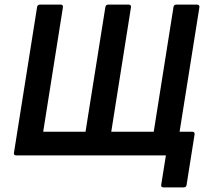

<svg xmlns="http://www.w3.org/2000/svg" viewBox="-20 -675 896 834"><path d="M690.1 138.9Q678.5 138.9 680.3 127.8L700.6 0H50.4Q38.9 0 40.6 -11.1L140.9 -643.2Q142.3 -655 153.3 -655H243.5Q254.6 -655 253.3 -643.2L167.6 -102.8H351.5L437.5 -643.2Q439.2 -655 449.9 -655H538.8Q550.3 -655 548.9 -643.2L463.3 -102.8H647.8L733.4 -643.2Q734.8 -655 745.2 -655H835.3Q847.5 -655 846.1 -643.2L760.1 -102.8H815.1Q826.6 -102.8 825.2 -91L790.5 127.8Q789.2 138.9 778.1 138.9Z"/></svg>

Font: Sofia Sans Semi Condensed
Style: Italic
Weight: 400
Italic angle: -9°
Designer: Botio Nikoltchev, Ani Petrova
Foundry: lettersoup
Version: Version 4.101